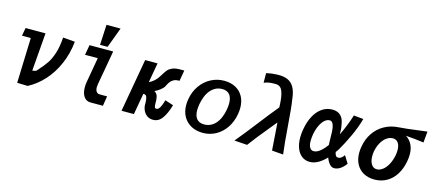

<svg xmlns="http://www.w3.org/2000/svg" viewBox="-56 -1349 4344 1917"><g transform="rotate(15 2116.0 -390.0)"><path d="M165 -467H74L89 -550H295L263.5 -156.5Q268 -156.5 285.2 -160.2Q302.5 -164 304 -167L320.5 -185.5Q367 -237.5 395.8 -279.5Q424.5 -321.5 446.8 -389.2Q469 -457 475.5 -555L599.5 -545Q586.5 -418.5 539.5 -310.8Q492.5 -203 420 -123.2Q347.5 -43.5 258.5 3L149.5 0Z M813 -133Q813 -161 818 -189L863 -445.5H731.5L750 -550H994.5L931.5 -195Q928.5 -178.5 928.5 -164Q928.5 -135 940.5 -118.2Q952.5 -101.5 975 -101.5H1052Q1050.5 -86.5 1043.5 -49L1035.5 0H905.5Q861.5 -0.5 837.2 -36.8Q813 -73 813 -133ZM1006.5 -790 928.5 -580.5H850.5L861 -790Z M1439 -135Q1439 -172.5 1431.2 -196Q1423.5 -219.5 1400.5 -219.5H1394.5L1356 0H1228L1325 -550H1453L1417 -346Q1445 -359 1470.2 -381.8Q1495.5 -404.5 1514 -435.5L1528.5 -458.5Q1546.5 -488.5 1562.5 -506.8Q1578.5 -525 1608.5 -537.5Q1638.5 -550 1687 -550H1729.5L1710 -438.5H1700.5Q1667.5 -438.5 1645.2 -424.2Q1623 -410 1611 -391.5Q1599 -373 1585.5 -345Q1575 -329 1550.8 -309.5Q1526.5 -290 1494.5 -275Q1528.5 -255.5 1532.5 -215Q1535 -205.5 1535.5 -192Q1536 -178.5 1536 -165.5Q1536 -137 1539.8 -123Q1543.5 -109 1558 -109Q1578 -109 1594 -136Q1610 -163 1624 -214.5L1710.5 -186.5Q1684.5 -96.5 1647.5 -45.2Q1610.5 6 1554 6Q1513.5 6 1486.5 -16.2Q1459.5 -38.5 1448 -71.2Q1436.5 -104 1439 -135Z M1836.5 -223.5Q1836.5 -253.5 1842.5 -286.5Q1856 -365 1898.8 -426Q1941.5 -487 2005.2 -521Q2069 -555 2143 -555Q2210 -555 2260.5 -528Q2311 -501 2338.5 -451Q2366 -401 2366 -333.5Q2366 -302.5 2360 -268Q2346.5 -189.5 2305.8 -127.8Q2265 -66 2203 -31.2Q2141 3.5 2066.5 3.5Q2000 3.5 1947.8 -24.2Q1895.5 -52 1866 -103.2Q1836.5 -154.5 1836.5 -223.5ZM2241 -284.5Q2247 -319 2247 -347.5Q2247 -408 2221 -439Q2195 -470 2145 -470Q2076.5 -470 2028.2 -416.8Q1980 -363.5 1962 -265Q1956 -230.5 1956 -202.5Q1956 -142.5 1982.2 -112Q2008.5 -81.5 2059 -81.5Q2127.5 -81.5 2175.2 -133.8Q2223 -186 2241 -284.5Z M2573.5 -229.5Q2613.5 -281.5 2657 -336.5Q2700.5 -391.5 2741 -440Q2738.5 -529 2726 -576.5Q2713.5 -624 2693.8 -640.2Q2674 -656.5 2645 -656.5Q2605.5 -656.5 2581 -653Q2556.5 -649.5 2526 -637.5L2525 -736.5Q2559.5 -744 2577.8 -746.5Q2596 -749 2625.5 -750.5Q2634.5 -750.5 2639.5 -751Q2701.5 -753.5 2743.8 -735.5Q2786 -717.5 2811 -674.5Q2836 -631.5 2844 -559Q2853 -502.5 2858.2 -446Q2863.5 -389.5 2871.5 -288.5Q2879.5 -187 2885 -126Q2890.5 -65 2899.5 4.5L2782.5 -5Q2777 -62.5 2773 -139Q2767 -240.5 2762 -290L2690.5 -202.5Q2641 -142.5 2605 -97.5Q2569 -52.5 2527 4.5L2394 -4.5Q2438.5 -58 2477 -106.5Q2515.5 -155 2573.5 -229.5Z M3020 -204.5Q3020 -247 3028 -290Q3042 -371.5 3074.5 -431.5Q3107 -491.5 3154.5 -524Q3202 -556.5 3260 -556.5Q3370.5 -556.5 3386 -432.5Q3395 -397.5 3394 -336.5Q3420 -388 3443.8 -448.8Q3467.5 -509.5 3481 -555L3581 -545Q3556 -454 3511.8 -358.8Q3467.5 -263.5 3424 -189.5L3400 -155.5Q3404.5 -131 3413.2 -119.2Q3422 -107.5 3437.5 -107.5Q3455.5 -107.5 3471.2 -119.8Q3487 -132 3498 -149.5L3545.5 -73Q3488.5 4.5 3425.5 4.5Q3398.5 4.5 3377.8 -19.5Q3357 -43.5 3342 -83.5Q3256 7 3174.5 7Q3125.5 7 3090.8 -20.2Q3056 -47.5 3038 -95.2Q3020 -143 3020 -204.5ZM3129.5 -199.5Q3129.5 -154 3144 -130.2Q3158.5 -106.5 3184 -106.5Q3216.5 -106.5 3250.2 -133.8Q3284 -161 3316 -206Q3314.5 -223.5 3314.5 -238.5L3313.5 -279Q3313 -317.5 3312 -341Q3311 -364.5 3308 -380.5Q3296.5 -446 3261.5 -446Q3235 -446 3210 -424.5Q3185 -403 3165.5 -362.2Q3146 -321.5 3135.5 -266Q3129.5 -228.5 3129.5 -199.5Z M3628.5 -209.5Q3628.5 -242.5 3635 -276.5Q3648.5 -355 3690.2 -417Q3732 -479 3798 -515.8Q3864 -552.5 3947 -557Q3996.5 -559 4167 -581.5L4232.5 -589.5L4222 -474.5Q4127.5 -487.5 4036.5 -494Q4121 -437 4121 -323.5Q4121 -290 4114.5 -254Q4101 -175 4064.2 -115.2Q4027.5 -55.5 3970.8 -22.8Q3914 10 3843.5 10Q3778 10 3729.5 -17Q3681 -44 3654.8 -93.5Q3628.5 -143 3628.5 -209.5ZM3987.5 -281.5Q3992 -309.5 3992 -332Q3992 -381 3972.5 -408.2Q3953 -435.5 3918 -435.5Q3883 -435.5 3852 -413Q3821 -390.5 3798.8 -350.8Q3776.5 -311 3767 -260Q3763 -237.5 3763 -211.5Q3763 -159 3783.5 -127Q3804 -95 3839 -95Q3871.5 -95 3901.8 -118.5Q3932 -142 3954.5 -184.2Q3977 -226.5 3987.5 -281.5Z"/></g></svg>

Font: JuliaMono ExtraBold
Style: Italic
Weight: 800
Italic angle: -9°
Monospace: yes
Designer: cormullion
Foundry: corm
Version: Version 0.057; ttfautohint (v1.8.4)